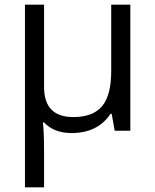

<svg xmlns="http://www.w3.org/2000/svg" viewBox="-20 -555 659 815"><path d="M167 -186Q167 -58.1 291 -58.1Q374.5 -58.1 413.3 -104.2Q452.1 -150.4 452.1 -253.9V-535.2H533.2V0H466.8L454.1 -71.8H449.2Q395 9.8 283.2 9.8Q210 9.8 167 -35.2H162.1Q167 5.9 167 84V240.2H85.9V-535.2H167Z"/></svg>

Font: OpenSans
Style: Regular
Weight: 400
Foundry: Ascender Corporation
Version: Version 1.10